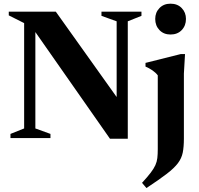

<svg xmlns="http://www.w3.org/2000/svg" viewBox="-20 -732 1056 1018"><path d="M108 -51V-609.5L26.5 -650.5V-670H276L598.5 -217.5V-619L518 -648V-670H730V-648L657.5 -619V3.5H563L167.5 -562V-51L247.5 -22V0H35.5V-22ZM884 -549Q848 -549 825.5 -572.5Q803 -596 803 -631.5Q803 -666 825.5 -689.2Q848 -712.5 884 -712.5Q921 -712.5 943.5 -689.2Q966 -666 966 -631.5Q966 -596 943.5 -572.5Q921 -549 884 -549ZM816.5 -332.5Q806 -346.5 788.8 -358.5Q771.5 -370.5 751.5 -379V-398.5L939 -445.5H961L955 -341.5V3Q955 46.5 949 76.8Q943 107 923.5 133Q904 159 864 189.8Q824 220.5 756.5 265L733 237.5Q762 206 778.8 184Q795.5 162 803.8 143.8Q812 125.5 814.2 105.8Q816.5 86 816.5 59Z"/></svg>

Font: Newsreader Text
Style: Bold
Weight: 700
Designer: Hugues Gentile
Foundry: Production Type
Version: Version 1.001